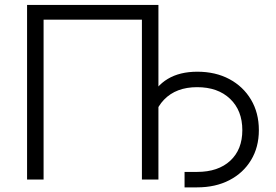

<svg xmlns="http://www.w3.org/2000/svg" viewBox="-20 -748 1150 800"><path d="M640.1 -727.5V0H571.3V-666H161.6V0H92.8V-727.5ZM749 32.7V-31.7H801.3Q889.2 -31.7 939.5 -78.4Q989.7 -125 989.7 -205.6Q989.7 -287.6 938.7 -336.2Q887.7 -384.8 801.3 -384.8Q713.9 -384.8 663.6 -332.8Q613.3 -280.8 613.3 -189.9H578.1Q578.1 -272.9 603.5 -331.1Q628.9 -389.2 679 -419.2Q729 -449.2 802.2 -449.2Q877.9 -449.2 935.5 -418.5Q993.2 -387.7 1025.9 -332.8Q1058.6 -277.8 1058.6 -205.6Q1058.6 -134.8 1026.1 -81.1Q993.7 -27.3 935.8 2.7Q877.9 32.7 801.3 32.7Z"/></svg>

Font: Inter 17pt Light
Style: Regular
Weight: 300
Version: Version 4.001;git-66647c0bb